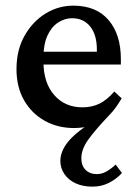

<svg xmlns="http://www.w3.org/2000/svg" viewBox="-20 -451 487 688"><path d="M394.5 138.7 417 168.9Q397.5 190.4 370.6 204.1Q343.8 217.8 311.5 217.8Q277.3 217.8 251.5 206.1Q225.6 194.3 210.9 172.9Q196.3 151.4 196.3 126Q196.3 88.9 227.1 53.2Q257.8 17.6 318.4 -17.6L315.4 -5.9Q296.9 2.9 278.8 5.4Q260.7 7.8 245.1 7.8Q186.5 7.8 139.6 -18.6Q92.8 -44.9 65.9 -92.3Q39.1 -139.6 39.1 -203.1Q39.1 -272.5 68.4 -323.7Q97.7 -375 144.5 -403.3Q191.4 -431.6 246.1 -430.7Q326.2 -429.7 369.6 -378.4Q413.1 -327.1 413.1 -239.3V-219.7H119.1V-265.6H339.8L327.1 -249V-273.4Q327.1 -326.2 303.2 -356Q279.3 -385.7 238.3 -385.7Q211.9 -385.7 188 -370.1Q164.1 -354.5 149.9 -323.2Q135.7 -292 135.7 -245.1V-230.5Q135.7 -154.3 174.3 -110.4Q212.9 -66.4 275.4 -66.4Q309.6 -66.4 336.4 -79.6Q363.3 -92.8 389.6 -123L416 -98.6Q406.2 -82 395.5 -66.9Q384.8 -51.8 372.1 -39.1Q320.3 15.6 295.9 49.8Q271.5 84 271.5 116.2Q271.5 142.6 286.6 157.7Q301.8 172.9 327.1 172.9Q344.7 172.9 361.3 163.6Q377.9 154.3 394.5 138.7Z"/></svg>

Font: Crimson Pro Medium
Style: Regular
Weight: 500
Designer: Jacques Le Bailly
Foundry: Baron von Fonthausen
Version: Version 1.003